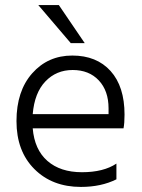

<svg xmlns="http://www.w3.org/2000/svg" viewBox="-20 -732 559 757"><path d="M314 -562H259L131 -712H212ZM109 -282H408V-305Q408 -374 369.5 -415Q331 -456 266.5 -456Q202 -456 159 -411Q116 -366 109 -282ZM299 5Q186 5 115.5 -65.5Q45 -136 45 -254.5Q45 -373 107 -443Q169 -513 265 -513Q361 -513 416 -452Q471 -391 471 -280Q471 -246 467 -226H109Q116 -142 167 -97.5Q218 -53 303 -53Q388 -53 439 -87V-25Q379 5 299 5Z"/></svg>

Font: Hind Kochi Light
Style: Regular
Weight: 300
Designer: Dhruvi Tolia
Foundry: Indian Type Foundry
Version: Version 0.702;PS 1.0;hotconv 1.0.81;makeotf.lib2.5.63406